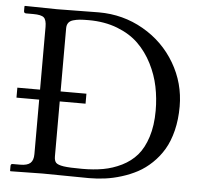

<svg xmlns="http://www.w3.org/2000/svg" viewBox="-49 -697 794 749"><g transform="rotate(5 348.5 -322.5)"><path d="M17.1 -19Q17.1 -27.8 24.4 -27.8H54.2Q82 -27.8 94 -38.6Q106 -49.3 106 -73.7V-287.1H17.1V-326.2H106V-571.8Q106 -599.1 95.7 -608.4Q85.4 -617.7 54.2 -617.7H25.9Q17.1 -617.7 17.1 -626.5V-644.5L18.6 -646.5L144.5 -644.5Q274.9 -646.5 308.6 -646.5Q403.3 -646.5 482.9 -600.8Q562.5 -555.2 608.4 -477.3Q654.3 -399.4 654.3 -308.1Q654.3 -256.8 643.6 -213.6Q632.8 -170.4 614.3 -139.2Q595.7 -107.9 569.8 -83.3Q543.9 -58.6 515.1 -43.2Q486.3 -27.8 453.4 -17.6Q420.4 -7.3 389.4 -3.2Q358.4 1 326.7 1L144.5 -1L18.6 1L17.1 -1ZM186.5 -71.8Q186.5 -54.7 193.8 -47.1Q201.2 -39.6 223.6 -36.1Q246.1 -32.7 296.4 -32.7Q341.3 -32.7 378.4 -39.3Q415.5 -45.9 450.7 -63.2Q485.8 -80.6 509.8 -108.2Q533.7 -135.7 548.1 -180.4Q562.5 -225.1 562.5 -283.7Q562.5 -332 553.2 -377.4Q543.9 -422.9 522 -466.1Q500 -509.3 467.3 -541.5Q434.6 -573.7 384.3 -593.3Q334 -612.8 271.5 -612.8Q250 -612.8 236.8 -611.6Q223.6 -610.4 210.9 -606.7Q198.2 -603 192.4 -594.7Q186.5 -586.4 186.5 -573.7V-326.2H287.6V-287.1H186.5Z"/></g></svg>

Font: Libertinage
Style: b
Weight: 400
Designer: OSP
Foundry: OSP
Version: Version 1.0; 2008; OFL relea